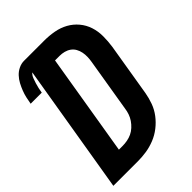

<svg xmlns="http://www.w3.org/2000/svg" viewBox="-216 -833 931 931"><g transform="rotate(-45 249.5 -367.5)"><path d="M1 0 112 -667Q101 -657 96 -643.5Q91 -630 87 -617.5Q83 -605 80 -591.5Q77 -578 75 -565H-1Q2 -583 6 -601Q10 -619 17 -637Q24 -655 33 -672Q42 -689 55.5 -703.5Q69 -718 87 -726.5Q105 -735 123 -735H262Q296 -735 329 -729Q362 -723 390 -707.5Q418 -692 438.5 -667.5Q459 -643 469 -612.5Q479 -582 479 -548Q479 -514 474 -480L429 -208Q424 -179 413.5 -150Q403 -121 384 -96Q365 -71 340 -51.5Q315 -32 286 -20.5Q257 -9 227.5 -4.5Q198 0 169 0ZM169 -105Q185 -105 201.5 -108Q218 -111 233 -118Q248 -125 261 -137Q274 -149 283.5 -163Q293 -177 298.5 -193Q304 -209 306 -225L351 -497Q354 -514 354.5 -530Q355 -546 352 -561.5Q349 -577 341.5 -590.5Q334 -604 321.5 -613Q309 -622 293.5 -626Q278 -630 262 -630H231L144 -105Z"/></g></svg>

Font: Iosevka Curly XBdObl
Style: Regular
Weight: 800
Italic angle: -9°
Monospace: yes
Designer: Belleve Invis
Foundry: Belleve Invis
Version: Version 11.1.0; ttfautohint (v1.8.3)